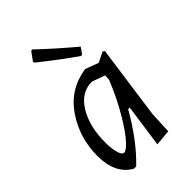

<svg xmlns="http://www.w3.org/2000/svg" viewBox="-213 -777 864 864"><g transform="rotate(-45 219.5 -344.5)"><path d="M165 -696Q235 -629 328 -551L307 -521L299 -520Q222 -574 130 -647L128 -655L157 -695ZM267 -465H272L334 -442L382 -466L391 -460L342 -109L337 -3L261 4L290 -201H280Q207 -73 123 7H109Q33 -36 33 -150Q33 -263 94.5 -355Q156 -447 267 -465ZM101 -169Q101 -135 106 -112.5Q111 -90 117 -82.5Q123 -75 130 -75Q142 -75 169.5 -104.5Q197 -134 237 -201Q277 -268 312 -353L313 -358L314 -382L252 -404Q183 -404 142 -336.5Q101 -269 101 -169Z"/></g></svg>

Font: Alegreya Sans
Style: Italic
Weight: 400
Italic angle: -7°
Designer: Juan Pablo del Peral
Foundry: Huerta Tipografica
Version: Version 2.007